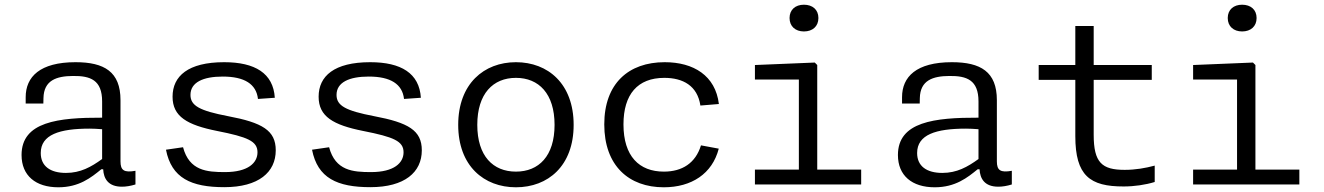

<svg xmlns="http://www.w3.org/2000/svg" viewBox="-20 -783 5620 815"><path d="M300.5 -519C149.5 -519 89 -457 89 -370.5V-343.5H164L164.5 -366.5C166 -442.5 220 -460 289.5 -460.5C363.5 -461.5 413.5 -443.5 413.5 -352.5V-283.5C227 -284 71.5 -266.5 71.5 -125C71.5 -37.5 131.5 12 227.5 12C315.5 12 366.5 -29 410 -64.5H418C420 -24.5 439.5 9.5 497.5 9.5C514.5 9.5 534 6.5 555 0V-58C507 -49.5 491.5 -59.5 491.5 -98V-358C491.5 -478.5 422.5 -519 300.5 -519ZM153 -133.5C153 -211.5 232.5 -237 360.5 -237C376 -237 394.5 -236 413.5 -234.5V-108C366.5 -74 321.5 -49 260 -49C193 -49 153 -78 153 -133.5Z M931.5 -519C778.5 -519 712.5 -460 712.5 -372.5C712.5 -288.5 774 -252.5 902 -227C1031 -201.5 1073 -184 1073 -136.5C1073 -92 1033.5 -52.5 935 -52.5C858.5 -52.5 783.5 -58 757 -158L684.5 -147.5C708 -27 791.5 11.5 932 11.5C1078 11.5 1150.5 -52 1150.5 -145C1150.5 -229.5 1093.5 -262.5 947.5 -290C828 -313 788.5 -334 788.5 -380C788.5 -433.5 842 -458 925.5 -458C1018 -458 1068 -426 1075 -363L1146.5 -368C1140 -472 1062.5 -519 931.5 -519Z M1551.5 -519C1398.5 -519 1332.5 -460 1332.5 -372.5C1332.5 -288.5 1394 -252.5 1522 -227C1651 -201.5 1693 -184 1693 -136.5C1693 -92 1653.5 -52.5 1555 -52.5C1478.5 -52.5 1403.5 -58 1377 -158L1304.5 -147.5C1328 -27 1411.5 11.5 1552 11.5C1698 11.5 1770.5 -52 1770.5 -145C1770.5 -229.5 1713.5 -262.5 1567.5 -290C1448 -313 1408.5 -334 1408.5 -380C1408.5 -433.5 1462 -458 1545.5 -458C1638 -458 1688 -426 1695 -363L1766.5 -368C1760 -472 1682.5 -519 1551.5 -519Z M2415 -253C2415 -427.5 2306 -519 2170 -519C2034.5 -519 1925 -427.5 1925 -253C1925 -78.5 2034.5 12 2170 12C2306 12 2415 -78.5 2415 -253ZM2334 -253C2334 -120.5 2267 -54.5 2170 -54.5C2073 -54.5 2006 -120.5 2006 -253C2006 -385.5 2073 -452.5 2170 -452.5C2267 -452.5 2334 -385.5 2334 -253Z M3031 -152 2955.5 -166C2932.5 -90.5 2875.5 -54.5 2798 -54.5C2693.5 -54.5 2626.5 -119.5 2626.5 -255C2626.5 -382.5 2686.5 -452.5 2800 -452.5C2878.5 -452.5 2940.5 -419.5 2953 -335L3031.5 -341.5C3017 -462 2924 -519 2801.5 -519C2647.5 -519 2545 -428 2545 -255C2545 -79 2650 12 2797.5 12C2915.5 12 3003.5 -45.5 3031 -152Z M3184.5 0H3635.5V-63H3449V-507L3438.5 -517.5L3184.5 -507V-445.5H3371V-63H3184.5ZM3392.5 -649.5C3429 -649.5 3454 -671 3454 -706.5C3454 -742 3429 -763 3392.5 -763C3356.5 -763 3331.5 -742 3331.5 -706.5C3331.5 -671 3356.5 -649.5 3392.5 -649.5Z M4020.5 -519C3869.5 -519 3809 -457 3809 -370.5V-343.5H3884L3884.5 -366.5C3886 -442.5 3940 -460 4009.5 -460.5C4083.5 -461.5 4133.5 -443.5 4133.5 -352.5V-283.5C3947 -284 3791.5 -266.5 3791.5 -125C3791.5 -37.5 3851.5 12 3947.5 12C4035.5 12 4086.5 -29 4130 -64.5H4138C4140 -24.5 4159.5 9.5 4217.5 9.5C4234.5 9.5 4254 6.5 4275 0V-58C4227 -49.5 4211.5 -59.5 4211.5 -98V-358C4211.5 -478.5 4142.5 -519 4020.5 -519ZM3873 -133.5C3873 -211.5 3952.5 -237 4080.5 -237C4096 -237 4114.5 -236 4133.5 -234.5V-108C4086.5 -74 4041.5 -49 3980 -49C3913 -49 3873 -78 3873 -133.5Z M4750 8.5C4795 8.5 4842.5 1.5 4881.5 -10.5V-80C4842.5 -69.5 4800 -62 4754 -62C4657.5 -62 4622.5 -92.5 4622.5 -211V-444H4869V-507H4622.5V-672.5H4544.5V-507H4389V-444H4544.5V-205C4544.5 -37.5 4606.5 9 4750 8.5Z M5044.5 0H5495.5V-63H5309V-507L5298.5 -517.5L5044.5 -507V-445.5H5231V-63H5044.5ZM5252.5 -649.5C5289 -649.5 5314 -671 5314 -706.5C5314 -742 5289 -763 5252.5 -763C5216.5 -763 5191.5 -742 5191.5 -706.5C5191.5 -671 5216.5 -649.5 5252.5 -649.5Z"/></svg>

Font: Monaspace Neon Light
Style: Regular
Weight: 300
Designer: Riley Cran & the Lettermatic Team
Foundry: Lettermatic
Version: Version 1.200 (Monaspace Neon)